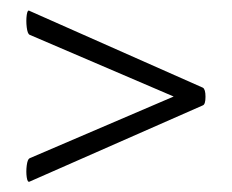

<svg xmlns="http://www.w3.org/2000/svg" viewBox="-20 -375 447 370"><path d="M371 -206Q376 -203 376 -188.5Q376 -174 371 -172L37 -25Q33 -23 31.5 -33.5Q30 -44 31.5 -56Q33 -68 37 -70L352 -205V-173L37 -308Q33 -310 31.5 -322.5Q30 -335 31.5 -346Q33 -357 37 -354Z"/></svg>

Font: Cormorant Light SemiBold
Style: Regular
Weight: 600
Version: Version 4.000